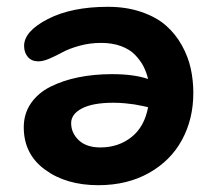

<svg xmlns="http://www.w3.org/2000/svg" viewBox="-20 -501 624 564"><path d="M269 43Q174.3 43 112.1 -2.7Q49.8 -48.3 49.8 -127Q49.8 -167 70.8 -197.5Q91.8 -228 128.2 -246.3Q164.6 -264.6 210.4 -273.9Q256.3 -283.2 309.1 -283.2Q373.5 -283.2 415 -269Q410.2 -289.1 401.4 -306.2Q392.6 -323.2 377 -339.6Q361.3 -356 335.7 -365.5Q310.1 -375 276.9 -375Q243.7 -375 213.1 -366.5Q182.6 -357.9 164.3 -347.9Q146 -337.9 126.5 -329.3Q106.9 -320.8 92.8 -320.8Q72.8 -320.8 61.8 -333.7Q50.8 -346.7 50.8 -366.2Q50.8 -409.2 120.6 -445.1Q190.4 -481 296.9 -481Q351.6 -481 395.5 -465.8Q439.5 -450.7 467.5 -426Q495.6 -401.4 514.2 -367.9Q532.7 -334.5 540.3 -299.8Q547.9 -265.1 547.9 -228Q547.9 -151.4 514.6 -90.1Q481.4 -28.8 417.5 7.1Q353.5 43 269 43ZM189 -139.2Q189 -110.4 211.4 -89.1Q233.9 -67.9 274.9 -67.9Q327.6 -67.9 366 -98.1Q404.3 -128.4 415 -186Q413.6 -186.5 398.7 -189.7Q383.8 -192.9 374.8 -194.3Q365.7 -195.8 348.1 -197.5Q330.6 -199.2 313 -199.2Q252.9 -199.2 220.9 -182.6Q189 -166 189 -139.2Z"/></svg>

Font: Shantell Sans Bouncy
Style: Regular
Weight: 600
Designer: Stephen Nixon, Anya Danilova, Shantell Martin
Foundry: Arrow Type
Version: Version 1.006;[9816181b4]